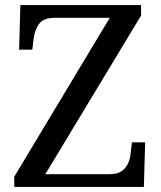

<svg xmlns="http://www.w3.org/2000/svg" viewBox="-20 -734 632 754"><path d="M36 0V-40L411 -664H194Q150 -664 133 -639.5Q116 -615 112 -582L107 -539H55L60 -714H534V-673L158 -50H410Q440 -50 457 -61.5Q474 -73 482.5 -91.5Q491 -110 493 -132L498 -175H550L545 0Z"/></svg>

Font: Noto Serif Khojki
Style: Regular
Weight: 400
Designer: Juan Bruce
Version: Version 2.002